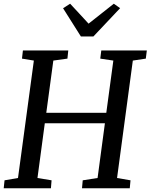

<svg xmlns="http://www.w3.org/2000/svg" viewBox="-21 -1015 812 1035"><path d="M-1 0 3.5 -43 76 -55.5 161.5 -688.5 97.5 -699 102.5 -743H347L342.5 -699L266.5 -688.5L228.5 -407H552L590 -688.5L519.5 -699L525 -743H770.5L765 -699L695 -688.5L610 -55.5L682.5 -43L678.5 0H421L425 -43L505 -55.5L544.5 -350.5H220.5L181 -55.5L257 -43L253.5 0ZM415 -818.5 319 -970.5 357 -995Q382 -968 407 -941.2Q432 -914.5 456.5 -887.5Q490.5 -914.5 524.5 -941.2Q558.5 -968 592.5 -995L626.5 -971L482.5 -818.5Z"/></svg>

Font: Merriweather Light 18pt
Style: Italic
Weight: 400
Italic angle: -7.8°
Version: Version 2.101